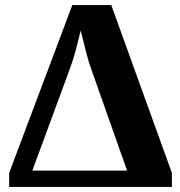

<svg xmlns="http://www.w3.org/2000/svg" viewBox="-20 -734 705 754"><path d="M16 0V-55L264 -714H417L655 -55V0ZM107 -64H479L340 -458Q327 -493 316.5 -535.5Q306 -578 297 -614Q289 -582 279.5 -544.5Q270 -507 254 -463Z"/></svg>

Font: Noto Serif SemiCondensed ExtraBold
Style: Regular
Weight: 800
Width: 4
Designer: Monotype Design Team
Foundry: Monotype Imaging Inc.
Version: Version 2.015